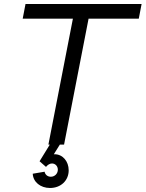

<svg xmlns="http://www.w3.org/2000/svg" viewBox="-20 -720 725 956"><path d="M221 0H228L177 83L209 111C218 100 228 94 239 94C255 94 268 107 268 125C268 144 253 160 233 160C217 160 205 150 202 135L143 145C145 186 181 216 229 216C283 216 322 179 322 128C322 83 292 48 252 48H248L278 0H299L421 -627H671L685 -700H107L93 -627H343Z"/></svg>

Font: Uncut Sans
Style: Italic
Weight: 400
Italic angle: -11°
Designer: Kasper Nordkvist
Foundry: UNCUT.wtf
Version: Version 1.304;Glyphs 3.2 (3246)